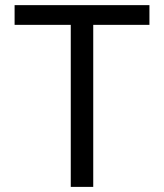

<svg xmlns="http://www.w3.org/2000/svg" viewBox="-20 -731 640 751"><path d="M564.5 -633.8V-710.9H37.1V-633.8H256.8V0H344.7V-633.8Z"/></svg>

Font: RobotoMono Nerd Font
Style: Regular
Weight: 400
Monospace: yes
Designer: Google
Version: Version 3.000;Nerd Fonts 3.2.1